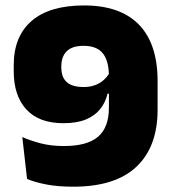

<svg xmlns="http://www.w3.org/2000/svg" viewBox="-20 -672 634 706"><path d="M289 -652Q422 -652 490.8 -581.5Q559.5 -511 559.5 -373.5V-268.5Q559.5 -132.5 481.8 -59Q404 14.5 249.5 14.5Q191.5 14.5 148.8 6Q106 -2.5 79.5 -14L62 -168Q91.5 -155 129.5 -145Q167.5 -135 214.5 -135Q300.5 -135 340.5 -169.2Q380.5 -203.5 380.5 -276.5V-390.5Q380.5 -448.5 358 -476Q335.5 -503.5 287.5 -503.5Q245 -503.5 225.2 -483.5Q205.5 -463.5 205.5 -428.5V-424Q205.5 -388 225.5 -370Q245.5 -352 288 -352Q309 -352 327 -358Q345 -364 359 -375.8Q373 -387.5 382.5 -403.5L423 -327.5H375.5Q367.5 -294 347.5 -269.8Q327.5 -245.5 294.5 -232.2Q261.5 -219 213 -219Q123.5 -219 77 -269.5Q30.5 -320 30.5 -410V-432.5Q30.5 -538.5 96.5 -595.2Q162.5 -652 289 -652Z"/></svg>

Font: Anek Odia Medium ExtraBold
Style: Regular
Weight: 800
Version: Version 1.003